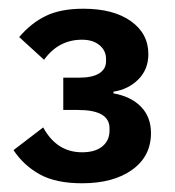

<svg xmlns="http://www.w3.org/2000/svg" viewBox="-20 -759 402 440"><path d="M11 -415 79 -467Q110 -410 168 -410Q198 -410 214.5 -423.5Q231 -437 231 -460V-465Q231 -507 159 -507H125V-581H161Q192 -581 207.5 -591Q223 -601 223 -618V-624Q223 -643 208 -655.5Q193 -668 168 -668Q114 -668 81 -622L24 -674Q51 -706 85 -722.5Q119 -739 171 -739Q240 -739 280 -710.5Q320 -682 320 -635Q320 -600 297 -577Q274 -554 240 -549V-545Q280 -538 303 -514.5Q326 -491 326 -454Q326 -401 283 -370Q240 -339 168 -339Q108 -339 71 -359.5Q34 -380 11 -415Z"/></svg>

Font: IBM Plex Sans JP SemiBold
Style: Regular
Weight: 600
Designer: Mike Abbink; Paul van der Laan; Pieter van Rosmalen; Wujin Sim; Yejin Wi; Jinhee Kim; Boomi Park; Yona Kim; Kichan Ma
Foundry: Sandoll Inc.
Version: Version 1.001